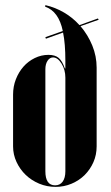

<svg xmlns="http://www.w3.org/2000/svg" viewBox="-20 -719 432 749"><path d="M157 -699Q196 -690 230 -670Q264 -650 290 -621L362 -647L365 -642L294 -617Q323 -583 340 -541.5Q357 -500 357 -455V-148Q357 -115 344.5 -86.5Q332 -58 310.5 -36.5Q289 -15 259.5 -2.5Q230 10 197 10Q163 10 133 -2.5Q103 -15 80.5 -36.5Q58 -58 44.5 -87Q31 -116 31 -148V-350Q31 -382 42 -410Q53 -438 71.5 -459Q90 -480 115.5 -492.5Q141 -505 169 -505Q195 -505 209 -493Q223 -481 233 -452H235V-482Q235 -549 226 -592L159 -568L157 -574L225 -598Q209 -675 156 -693ZM187 -495Q174 -495 165.5 -482Q157 -469 157 -449V-51Q157 4 195 4Q214 4 224.5 -10.5Q235 -25 235 -51V-416Q235 -447 220 -471Q205 -495 187 -495Z"/></svg>

Font: Moniqa Black Display
Style: Regular
Weight: 900
Designer: Rajesh Rajput
Foundry: Rajesh Rajput
Version: Version 1.000